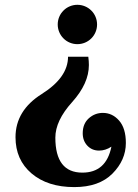

<svg xmlns="http://www.w3.org/2000/svg" viewBox="-20 -677 567 791"><path d="M343.8 -443.4Q346.2 -424.3 346.2 -409.2Q346.2 -333 277.1 -256.3Q208 -179.7 208 -109.9Q208 34.2 319.3 34.2Q417.5 34.2 439 -72.8Q414.6 -56.6 388.2 -56.6Q358.9 -56.6 339.8 -76.9Q320.8 -97.2 320.8 -127.9Q320.8 -167 345.7 -189.5Q370.6 -211.9 403.8 -211.9Q442.9 -211.9 470.7 -180.2Q498.5 -148.4 498.5 -87.9Q498.5 -17.6 443.4 38.1Q388.2 93.8 286.1 93.8Q176.3 93.8 110.1 37.6Q43.9 -18.6 43.9 -111.8Q43.9 -221.7 152.1 -289.8Q260.3 -357.9 260.3 -443.4ZM298.8 -657.2Q314.9 -657.2 329.8 -651.1Q344.7 -645 356.2 -633.5Q367.7 -622.1 373.8 -607.2Q379.9 -592.3 379.9 -576.2Q379.9 -560.1 373.8 -545.2Q367.7 -530.3 356.2 -518.8Q344.7 -507.3 329.8 -501.2Q314.9 -495.1 298.8 -495.1Q282.7 -495.1 267.8 -501.2Q252.9 -507.3 241.5 -518.8Q230 -530.3 223.9 -545.2Q217.8 -560.1 217.8 -576.2Q217.8 -592.3 223.9 -607.2Q230 -622.1 241.5 -633.5Q252.9 -645 267.8 -651.1Q282.7 -657.2 298.8 -657.2Z"/></svg>

Font: Munson
Style: Bold
Weight: 700
Designer: Paul James MIller
Foundry: High-Logic / Made with FontCreator
Version: Version 2.10;May 5, 2019;FontCreator 11.5.0.2430 64-bit